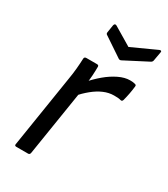

<svg xmlns="http://www.w3.org/2000/svg" viewBox="-171 -756 729 835"><g transform="rotate(30 194.0 -338.5)"><path d="M50 0Q40 0 42 -9L99 -369Q104 -398 106.5 -425Q109 -452 110 -477Q110 -487 121 -487H174Q183 -487 183 -479Q183 -459 181.5 -434.5Q180 -410 176 -390L173 -349L119 -9Q117 0 109 0ZM158 -318 167 -393Q191 -421 219.5 -445Q248 -469 278 -483.5Q308 -498 334 -498Q351 -498 360 -495Q364 -494 365.5 -491.5Q367 -489 366 -484Q364 -466 360.5 -447.5Q357 -429 352 -410Q349 -400 340 -403Q333 -405 325.5 -405.5Q318 -406 307 -406Q281 -406 255.5 -395Q230 -384 205.5 -364Q181 -344 158 -318ZM378 -676Q383 -678 386 -676.5Q389 -675 388 -670L380 -625Q379 -617 371 -613L257 -554Q251 -551 245 -554L151 -617Q147 -619 145 -622Q143 -625 144 -630L150 -668Q153 -680 163 -675L255 -620Z"/></g></svg>

Font: Sofia Sans Semi Condensed
Style: Italic
Weight: 400
Italic angle: -9°
Designer: Botio Nikoltchev, Ani Petrova
Foundry: lettersoup
Version: Version 4.101